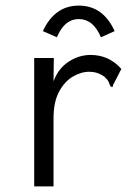

<svg xmlns="http://www.w3.org/2000/svg" viewBox="-20 -664 490 685"><path d="M102 -457H172L171 -374Q188 -420 225 -444Q262 -468 303 -468Q369 -468 413 -418L384 -362L381 -353L374 -356Q371 -364 367.5 -372Q364 -380 352 -391Q327 -408 299 -408Q269 -408 239.5 -390.5Q210 -373 190.5 -336.5Q171 -300 171 -242V1H102ZM183 -531 133 -553Q175 -644 261 -644Q348 -644 389 -553L340 -531Q313 -596 261 -596Q210 -596 183 -531Z"/></svg>

Font: Inconsolata SemiCondensed
Style: Regular
Weight: 400
Width: 4
Monospace: yes
Designer: Raph Levien, Cyreal, Brenton Simpson
Foundry: Raph Levien, Cyreal, Google
Version: Version 3.001; ttfautohint (v1.8.2.53-6de2)